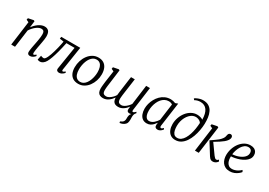

<svg xmlns="http://www.w3.org/2000/svg" viewBox="21 -1965 4672 3338"><g transform="rotate(30 2357.0 -296.0)"><path d="M188 -422.5Q208.5 -451 233.8 -476.8Q259 -502.5 287.2 -522Q315.5 -541.5 345.5 -552.8Q375.5 -564 405.5 -564Q456.5 -564 486.2 -532.8Q516 -501.5 516 -423Q516 -400 511.5 -369Q507 -338 501.2 -305.8Q495.5 -273.5 490.5 -245.5Q485.5 -219.5 479.8 -189.5Q474 -159.5 469.8 -130Q465.5 -100.5 464.5 -77Q464 -60.5 466.8 -51.8Q469.5 -43 476.5 -43Q486.5 -43 498.2 -49Q510 -55 524.5 -69L536.5 -47Q532.5 -40.5 518 -26.8Q503.5 -13 482.2 -1.5Q461 10 434.5 10Q418 10 405.8 4Q393.5 -2 387.2 -14.8Q381 -27.5 382 -48.5Q383 -64.5 385.5 -86Q388 -107.5 392.2 -131Q396.5 -154.5 401.2 -178.2Q406 -202 410 -223.5Q414 -245.5 418.8 -270Q423.5 -294.5 427.5 -320.2Q431.5 -346 434.2 -370.8Q437 -395.5 437 -417.5Q437 -450 430.5 -468Q424 -486 409.8 -493.8Q395.5 -501.5 371.5 -501.5Q349 -501.5 323.2 -489.8Q297.5 -478 271.5 -457.5Q245.5 -437 221.8 -410.2Q198 -383.5 180 -354L132 0H55.5L121 -486L71.5 -508.5L78 -542L184 -563.5L203.5 -553.5Z M1050.5 -77.5Q1047.5 -59 1051.5 -51Q1055.5 -43 1062 -43Q1072 -43 1083.5 -48.8Q1095 -54.5 1110 -69L1121.5 -47Q1117.5 -40 1102.2 -26.5Q1087 -13 1064.8 -1.5Q1042.5 10 1018 10Q993 10 977 -4.2Q961 -18.5 966 -51L1038 -501H874.5Q851 -387 828.5 -304Q806 -221 785 -163.5Q764 -106 743.5 -70Q723 -33.5 694 -12.8Q665 8 629.5 8Q618.5 8 602.2 3.5Q586 -1 584.5 -4L602.5 -91.5Q605 -89.5 614.8 -86Q624.5 -82.5 637 -79.5Q649.5 -76.5 661 -76.5Q675.5 -76.5 689.5 -93.5Q703.5 -110.5 717 -138.8Q730.5 -167 742.8 -202Q755 -237 765.5 -273.5Q779.5 -320 790 -365Q800.5 -410 808 -445.5Q815.5 -481 818 -499L736.5 -512L741.5 -551H1123.5Z M1486.5 -564Q1549 -564 1592 -537Q1635 -510 1657.2 -459Q1679.5 -408 1679.5 -336Q1679.5 -271 1659.5 -209.2Q1639.5 -147.5 1602.8 -98Q1566 -48.5 1515.2 -19.2Q1464.5 10 1403 10Q1341 10 1297.5 -16Q1254 -42 1231.2 -92Q1208.5 -142 1208.5 -212Q1208.5 -278.5 1228.2 -341.5Q1248 -404.5 1284.8 -454.5Q1321.5 -504.5 1372.8 -534.2Q1424 -564 1486.5 -564ZM1474 -517Q1437.5 -517 1408.2 -499Q1379 -481 1357 -450.2Q1335 -419.5 1320.2 -380.5Q1305.5 -341.5 1298.2 -299.5Q1291 -257.5 1291 -217.5Q1291 -159 1305.5 -118.8Q1320 -78.5 1348 -57.5Q1376 -36.5 1416.5 -36.5Q1452 -36.5 1480.8 -54.5Q1509.5 -72.5 1531.2 -103.2Q1553 -134 1567.5 -172.5Q1582 -211 1589.5 -252.8Q1597 -294.5 1597 -334.5Q1597 -391 1583.5 -431.8Q1570 -472.5 1543 -494.8Q1516 -517 1474 -517Z M2367.5 239 2361.5 211.5Q2384 201.5 2399.2 191.8Q2414.5 182 2424 165.5Q2437 143.5 2435.5 112.8Q2434 82 2440.5 51.5Q2445 30.5 2459 13Q2473 -4.5 2481 -15.5L2531.5 -48Q2511.5 -25.5 2506.2 -2Q2501 21.5 2502 52.5Q2502.5 63.5 2502.8 74.8Q2503 86 2503 96Q2503 130 2494 157.8Q2485 185.5 2455.5 207Q2439.5 218.5 2420.2 226Q2401 233.5 2367.5 239ZM1876.5 -289.5Q1874.5 -274.5 1871.8 -255Q1869 -235.5 1866.2 -214.2Q1863.5 -193 1861.8 -172Q1860 -151 1860 -132.5Q1860 -78.5 1880 -61.2Q1900 -44 1932.5 -44Q1960 -44 1989.8 -61Q2019.5 -78 2046.2 -104.8Q2073 -131.5 2090.5 -160.5Q2093.5 -193 2098.2 -229.5Q2103 -266 2108 -300Q2114 -343 2119.8 -386Q2125.5 -429 2131.2 -470.5Q2137 -512 2143 -551H2218.5Q2205.5 -458 2196.5 -392.2Q2187.5 -326.5 2181 -282Q2174.5 -237.5 2171.2 -209.2Q2168 -181 2166.5 -163.2Q2165 -145.5 2165 -132.5Q2165 -78.5 2185 -61.2Q2205 -44 2238 -44Q2265 -44 2294.2 -60.8Q2323.5 -77.5 2350 -103.8Q2376.5 -130 2395 -159L2446.5 -551H2523L2459 -79Q2456.5 -60 2460.5 -51Q2464.5 -42 2472 -42Q2482.5 -42 2495.2 -50.2Q2508 -58.5 2526 -76.5L2537.5 -54.5Q2533.5 -47.5 2518.2 -32Q2503 -16.5 2480.2 -3.8Q2457.5 9 2430 9Q2402 9 2389.5 -9Q2377 -27 2381.5 -58.5L2387 -101Q2371.5 -79.5 2352 -59.5Q2332.5 -39.5 2309.2 -23.8Q2286 -8 2260 1Q2234 10 2204.5 10Q2170.5 10 2145.5 -0.8Q2120.5 -11.5 2106 -36.5Q2091.5 -61.5 2089.5 -104L2090 -112Q2074 -88.5 2054 -66.8Q2034 -45 2010.2 -27.5Q1986.5 -10 1959 0Q1931.5 10 1900.5 10Q1865.5 10 1839 -2Q1812.5 -14 1798 -42.2Q1783.5 -70.5 1783.5 -120Q1783.5 -136.5 1785.5 -160.5Q1787.5 -184.5 1790.5 -210.2Q1793.5 -236 1796.2 -258.5Q1799 -281 1801 -293.5L1828.5 -485L1779 -508.5L1784.5 -542.5L1892 -563.5L1910.5 -552.5Z M3017 -85Q3013.5 -60.5 3020.8 -51.8Q3028 -43 3036 -43Q3046 -43 3056.2 -50.2Q3066.5 -57.5 3080.5 -71L3094 -50Q3090.5 -43.5 3077 -29Q3063.5 -14.5 3042.5 -2.2Q3021.5 10 2995.5 10Q2968 10 2952.2 -5.2Q2936.5 -20.5 2938.5 -56.5L2944 -99Q2926 -73 2902.8 -47.8Q2879.5 -22.5 2848.8 -6.2Q2818 10 2777.5 10Q2725.5 10 2690.5 -16.8Q2655.5 -43.5 2637.8 -90.5Q2620 -137.5 2620 -197.5Q2620 -244 2633.2 -295Q2646.5 -346 2672.5 -393.5Q2698.5 -441 2736.8 -479.8Q2775 -518.5 2825.5 -541.2Q2876 -564 2938.5 -564Q2959.5 -564 2985.5 -558.2Q3011.5 -552.5 3032 -543.5L3083.5 -562.5ZM2997 -494Q2982.5 -506 2963.8 -511.5Q2945 -517 2923.5 -517Q2881 -517 2845.8 -498.8Q2810.5 -480.5 2783.5 -449Q2756.5 -417.5 2738 -376.8Q2719.5 -336 2710 -291.2Q2700.5 -246.5 2700.5 -202Q2700.5 -150.5 2712.2 -115.5Q2724 -80.5 2744.2 -63.2Q2764.5 -46 2791 -46Q2819.5 -46 2843.8 -57.2Q2868 -68.5 2888.5 -86.5Q2909 -104.5 2925 -125Q2941 -145.5 2952 -164Z M3350.5 12Q3292.5 12 3253.5 -16.5Q3214.5 -45 3195 -94Q3175.5 -143 3175.5 -204.5Q3175.5 -273 3198 -337.2Q3220.5 -401.5 3260.5 -452.2Q3300.5 -503 3353.8 -532.5Q3407 -562 3467.5 -562Q3500.5 -562 3534 -552.8Q3567.5 -543.5 3585.5 -529Q3584.5 -590.5 3573 -637.8Q3561.5 -685 3539 -717.2Q3516.5 -749.5 3483 -766Q3449.5 -782.5 3404 -782.5Q3380 -782.5 3351.8 -776.2Q3323.5 -770 3293 -752.5L3273 -778Q3298 -795.5 3326 -807.2Q3354 -819 3381 -825Q3408 -831 3431 -831Q3504.5 -831 3550.2 -801.2Q3596 -771.5 3620.2 -721.5Q3644.5 -671.5 3652.2 -610.5Q3660 -549.5 3658 -486Q3656 -423.5 3643.5 -354.8Q3631 -286 3607.5 -221Q3584 -156 3548 -103.2Q3512 -50.5 3463 -19.2Q3414 12 3350.5 12ZM3363.5 -37Q3404.5 -37 3437.5 -61.2Q3470.5 -85.5 3495.5 -127.5Q3520.5 -169.5 3538 -223.8Q3555.5 -278 3565.2 -338.5Q3575 -399 3578 -459.5Q3566 -479 3546.8 -491.5Q3527.5 -504 3505.8 -509.8Q3484 -515.5 3465 -515.5Q3432 -515.5 3401.2 -500.2Q3370.5 -485 3344.2 -457Q3318 -429 3298 -391.5Q3278 -354 3267 -309.2Q3256 -264.5 3256 -215.5Q3256 -171.5 3264.5 -130.5Q3273 -89.5 3296.2 -63.2Q3319.5 -37 3363.5 -37Z M3743.5 0 3809 -486.5 3759.5 -508.5 3765.5 -542 3872.5 -563.5 3895 -550.5 3820 0ZM4102.5 10.5Q4086 10.5 4071.5 4.8Q4057 -1 4044.5 -13.2Q4032 -25.5 4021 -44L3872.5 -281.5Q3909.5 -307.5 3944.2 -330.5Q3979 -353.5 4009.2 -378.8Q4039.5 -404 4062.5 -435.5Q4078 -456.5 4084 -476.5Q4090 -496.5 4092 -512Q4095 -528 4101.8 -538.5Q4108.5 -549 4119 -554Q4129.5 -559 4141.5 -559Q4158.5 -559 4169.5 -547.5Q4180.5 -536 4181.5 -517.5Q4182.5 -503.5 4177 -487.5Q4171.5 -471.5 4159.5 -454.5Q4141.5 -428 4109.8 -402Q4078 -376 4042.8 -353.2Q4007.5 -330.5 3977 -312.5Q3946.5 -294.5 3931 -284L3929.5 -310.5L4083.5 -95Q4097.5 -75.5 4112.5 -62.5Q4127.5 -49.5 4140 -49.5Q4150.5 -49.5 4160 -53.8Q4169.5 -58 4184.5 -73.5L4200.5 -46Q4193 -32.5 4179 -19.5Q4165 -6.5 4145.8 2Q4126.5 10.5 4102.5 10.5Z M4646.5 -91Q4632.5 -71 4603 -47.5Q4573.5 -24 4532.8 -7Q4492 10 4444.5 10Q4392.5 10 4355.2 -8.5Q4318 -27 4295 -59Q4272 -91 4261.8 -130.2Q4251.5 -169.5 4252 -211Q4253.5 -280.5 4275.5 -343.8Q4297.5 -407 4336.2 -456.5Q4375 -506 4426.2 -535Q4477.5 -564 4538 -564Q4584 -564 4614.2 -548.2Q4644.5 -532.5 4659.2 -505.2Q4674 -478 4674 -443.5Q4674 -398 4649.5 -363Q4625 -328 4585.5 -302.5Q4546 -277 4500 -260.5Q4454 -244 4410.2 -235.8Q4366.5 -227.5 4335.5 -227Q4333 -197.5 4337.8 -165.8Q4342.5 -134 4356.2 -106.5Q4370 -79 4394.5 -62Q4419 -45 4456 -45Q4484 -45 4513.2 -53.5Q4542.5 -62 4572 -79.2Q4601.5 -96.5 4628.5 -123.5ZM4520.5 -518.5Q4480.5 -518.5 4448.2 -495Q4416 -471.5 4392.8 -434Q4369.5 -396.5 4355.5 -353.2Q4341.5 -310 4337 -269.5Q4370.5 -271 4406.5 -279Q4442.5 -287 4476 -301.5Q4509.5 -316 4536.5 -336Q4563.5 -356 4579.2 -382Q4595 -408 4595 -438.5Q4595 -478 4575.2 -498.2Q4555.5 -518.5 4520.5 -518.5Z"/></g></svg>

Font: Merriweather 28pt Light
Style: Italic
Weight: 300
Italic angle: -7.8°
Version: Version 2.101